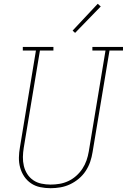

<svg xmlns="http://www.w3.org/2000/svg" viewBox="-20 -982 667 1010"><path d="M246 8Q218 8 191.5 2.5Q165 -3 143.5 -17.5Q122 -32 107.5 -53.5Q93 -75 86 -100.5Q79 -126 79.5 -153.5Q80 -181 85 -208L169 -716H100V-735H261V-716H190L105 -205Q101 -181 100.5 -156.5Q100 -132 105.5 -109Q111 -86 123.5 -66.5Q136 -47 155 -34Q174 -21 198 -16Q222 -11 246 -11Q270 -11 293.5 -15Q317 -19 339.5 -29.5Q362 -40 381 -57Q400 -74 413.5 -94.5Q427 -115 435 -138Q443 -161 447 -185L535 -716H466V-735H627V-716H556L467 -182Q463 -156 454.5 -131Q446 -106 431 -83Q416 -60 394.5 -42Q373 -24 348.5 -12.5Q324 -1 298 3.5Q272 8 246 8Q246 8 246 8Q246 8 246 8ZM375 -809 362 -821 494 -962 510 -948Z"/></svg>

Font: Iosevka Curly Slab ThEx
Style: Italic
Weight: 100
Width: 7
Italic angle: -9°
Monospace: yes
Designer: Belleve Invis
Foundry: Belleve Invis
Version: Version 11.1.0; ttfautohint (v1.8.3)